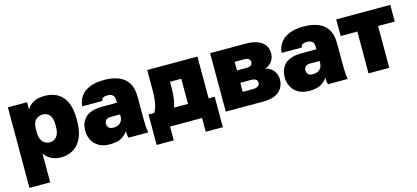

<svg xmlns="http://www.w3.org/2000/svg" viewBox="-61 -1012 3649 1681"><g transform="rotate(-15 1764.0 -172.0)"><path d="M42 200V-530H216V-464Q235 -498 273.5 -521Q312 -544 379 -544Q482 -544 539.5 -477Q597 -410 597 -278V-258Q597 -166 569 -105.5Q541 -45 491.5 -15.5Q442 14 379 14Q333 14 294 -5Q255 -24 230 -61V200ZM321 -139Q355 -139 380 -167.5Q405 -196 405 -258V-278Q405 -337 381 -364Q357 -391 321 -391Q296 -391 275 -380Q254 -369 242 -346Q230 -323 230 -288V-247Q230 -211 242.5 -186.5Q255 -162 276 -150.5Q297 -139 321 -139Z M822 14Q765 14 725 -8Q685 -30 664 -69Q643 -108 643 -155Q643 -234 691.5 -278Q740 -322 843 -322H975V-340Q975 -377 958 -391.5Q941 -406 912 -406Q884 -406 870.5 -397Q857 -388 855 -370H673Q676 -420 703.5 -459.5Q731 -499 784.5 -521.5Q838 -544 917 -544Q990 -544 1045.5 -522.5Q1101 -501 1132 -453.5Q1163 -406 1163 -325V-135Q1163 -93 1165 -61.5Q1167 -30 1172 0H993Q990 -14 988 -27Q986 -40 986 -61Q965 -30 928 -8Q891 14 822 14ZM890 -119Q916 -119 935 -128.5Q954 -138 964.5 -156.5Q975 -175 975 -200V-216H887Q861 -216 847.5 -203Q834 -190 834 -170Q834 -146 847.5 -132.5Q861 -119 890 -119Z M1215 125V-151H1267Q1281 -172 1289 -201Q1297 -230 1301 -268Q1305 -306 1305 -350V-530H1760V-151H1815V125H1660V0H1370V125ZM1445 -151H1573V-379H1471V-330Q1471 -264 1464 -220.5Q1457 -177 1445 -151Z M1875 0V-530H2192Q2265 -530 2308.5 -511.5Q2352 -493 2371.5 -462Q2391 -431 2391 -392Q2391 -352 2369 -319.5Q2347 -287 2304 -276Q2353 -264 2379.5 -230Q2406 -196 2406 -151Q2406 -82 2358 -41Q2310 0 2212 0ZM2063 -129H2156Q2186 -129 2202 -140Q2218 -151 2218 -170Q2218 -190 2203.5 -200.5Q2189 -211 2157 -211H2063ZM2063 -323H2147Q2181 -323 2192 -334.5Q2203 -346 2203 -362Q2203 -378 2191.5 -389.5Q2180 -401 2147 -401H2063Z M2630 14Q2573 14 2533 -8Q2493 -30 2472 -69Q2451 -108 2451 -155Q2451 -234 2499.5 -278Q2548 -322 2651 -322H2783V-340Q2783 -377 2766 -391.5Q2749 -406 2720 -406Q2692 -406 2678.5 -397Q2665 -388 2663 -370H2481Q2484 -420 2511.5 -459.5Q2539 -499 2592.5 -521.5Q2646 -544 2725 -544Q2798 -544 2853.5 -522.5Q2909 -501 2940 -453.5Q2971 -406 2971 -325V-135Q2971 -93 2973 -61.5Q2975 -30 2980 0H2801Q2798 -14 2796 -27Q2794 -40 2794 -61Q2773 -30 2736 -8Q2699 14 2630 14ZM2698 -119Q2724 -119 2743 -128.5Q2762 -138 2772.5 -156.5Q2783 -175 2783 -200V-216H2695Q2669 -216 2655.5 -203Q2642 -190 2642 -170Q2642 -146 2655.5 -132.5Q2669 -119 2698 -119Z M3169 0V-379H3018V-530H3508V-379H3357V0Z"/></g></svg>

Font: Golos Text ExtraBold
Style: Regular
Weight: 800
Designer: A.Korolkova, Vitaly Kuzmin
Foundry: ParaType Ltd
Version: Version 2.004